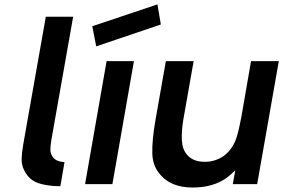

<svg xmlns="http://www.w3.org/2000/svg" viewBox="-20 -842 1308 878"><path d="M189.5 -765.5H314.5L221 -236.5L215 -203Q211 -177.5 210.5 -161.8Q210 -146 215 -135.5Q227 -104.5 270.5 -101Q271.5 -100.5 275 -100.5L256 9.5Q219.5 9.5 190.5 4Q151.5 -2 127.8 -18.2Q104 -34.5 89 -66.5Q78.5 -88.5 79 -115Q79.5 -141.5 86 -180Z M715.5 -730 420 -630 402 -722 700 -822ZM592.5 -562.5 494 0H369L467.5 -562.5Z M1255 -562.5 1156 0H1044.5L1056 -63.5L1040.5 -49Q1009 -18.5 968.8 -3Q928.5 12.5 886.5 14.5Q881.5 15 875.2 15.2Q869 15.5 860.5 15.5Q764.5 15.5 714.5 -41.5Q678 -81 676.5 -140.5Q675 -201 690.5 -290.5L738.5 -562.5H865.5L818.5 -296Q809 -239 811.8 -198.2Q814.5 -157.5 835.5 -134.5Q862 -102 917.5 -102Q962.5 -102 1002 -128Q1040.5 -156 1059.5 -206.5Q1064.5 -220 1071 -247.2Q1077.5 -274.5 1085.5 -316.5V-317.5L1128 -562.5Z"/></svg>

Font: Russisch Sans
Style: Bold Italic
Weight: 700
Italic angle: -10°
Designer: Michael Sharanda (font) & Cristiano Sobral (main changes)
Foundry: Michael Sharanda
Version: Version 2.00;September 8, 2020;FontCreator 13.0.0.2681 64-bi